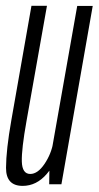

<svg xmlns="http://www.w3.org/2000/svg" viewBox="-24 -618 331 644"><path d="M141 0H182L287 -598H235L142 -71.5ZM133.5 -598.5H81.5L14 -214.5Q-3.5 -115.5 -3.8 -55Q-4 5.5 52 5.5Q98.5 5.5 133 -34.8Q167.5 -75 176.5 -124.5L155 -142Q148 -101.5 125.2 -68Q102.5 -34.5 77.5 -34.5Q50.5 -34.5 49.2 -76Q48 -117.5 65 -212.5Z"/></svg>

Font: Anybody ExtraCondensed Light
Style: Italic
Weight: 300
Width: 2
Italic angle: -10°
Version: Version 1.113;gftools[0.9.25]